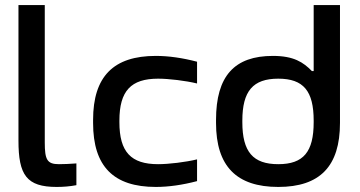

<svg xmlns="http://www.w3.org/2000/svg" viewBox="-20 -730 1423 759"><path d="M213 -81C166 -81 157 -99 157 -167V-710H53V-174C53 -38 85 9 204 9C230 9 256 7 282 2V-84C259 -82 229 -81 213 -81Z M348 -256V-244C348 -72 429 9 596 9C647 9 702 1 759 -14V-100C714 -89 647 -81 605 -81C498 -81 452 -129 452 -247V-253C452 -371 498 -419 605 -419C647 -419 714 -411 759 -400V-486C702 -501 647 -509 596 -509C429 -509 348 -428 348 -256Z M834 -256V-244C834 -73 915 9 1080 9C1245 9 1324 -73 1324 -244V-710H1220V-449H1213C1179 -484 1141 -509 1059 -509C907 -509 834 -430 834 -256ZM938 -247V-253C938 -370 980 -419 1080 -419C1180 -419 1220 -370 1220 -253V-247C1220 -130 1180 -81 1080 -81C980 -81 938 -130 938 -247Z"/></svg>

Font: LT Wave Text Medium
Style: Regular
Weight: 500
Designer: Daniel Lyons
Version: Version 2.5 (Glyphs App)